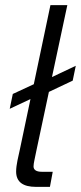

<svg xmlns="http://www.w3.org/2000/svg" viewBox="-20 -730 316 750"><path d="M121 0H175L186 -59H143C121 -59 111 -67 111 -80C111 -93 117 -114 122 -141L171 -371L264 -415L276 -473L183 -429L243 -710H177L112 -401L30 -363L18 -305L99 -343L58 -148C52 -120 43 -86 43 -60C43 -19 70 0 121 0Z"/></svg>

Font: Geist Light
Style: Italic
Weight: 300
Italic angle: -12°
Designer: Basement.studio, Andrés Briganti, Mateo Zaragoza
Foundry: Basement.studio, Vercel, Andrés Briganti, Guido Ferreyra, Mateo Zaragoza
Version: Version 1.500